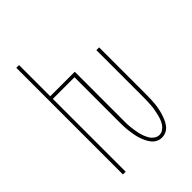

<svg xmlns="http://www.w3.org/2000/svg" viewBox="-218 -831 936 936"><g transform="rotate(-45 250.0 -363.5)"><path d="M334 8Q319 8 305 1Q291 -6 281.5 -18.5Q272 -31 265.5 -45Q259 -59 254.5 -73.5Q250 -88 247.5 -103Q245 -118 243 -133.5Q241 -149 240.5 -164.5Q240 -180 240 -195V-502H91V0H72V-735H91V-520H260V-195Q260 -181 260 -167.5Q260 -154 261.5 -140.5Q263 -127 265 -113.5Q267 -100 270 -87Q273 -74 278 -61.5Q283 -49 290 -37.5Q297 -26 309 -18Q321 -10 334 -10Q348 -10 359.5 -18Q371 -26 378.5 -37.5Q386 -49 390.5 -61.5Q395 -74 398 -87Q401 -100 403.5 -113.5Q406 -127 407 -140.5Q408 -154 408.5 -167.5Q409 -181 409 -195V-520H428V-195Q428 -180 427.5 -164.5Q427 -149 425.5 -133.5Q424 -118 421 -103Q418 -88 413.5 -73.5Q409 -59 403 -45Q397 -31 387.5 -18.5Q378 -6 364 1Q350 8 334 8Z"/></g></svg>

Font: Iosevka Term Curly Thin
Style: Regular
Weight: 100
Designer: Belleve Invis
Foundry: Belleve Invis
Version: Version 32.3.0